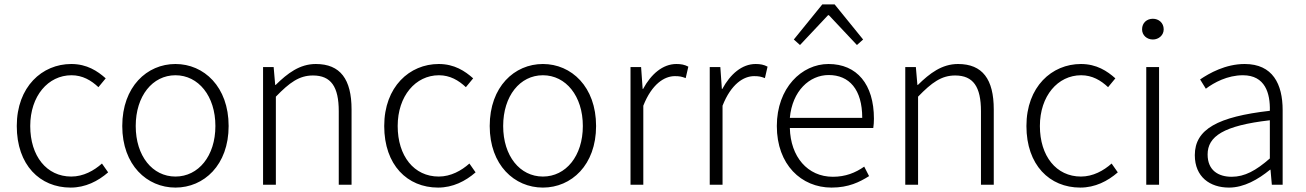

<svg xmlns="http://www.w3.org/2000/svg" viewBox="-20 -837 5918 870"><path d="M300 13C367 13 424 -16 470 -56L442 -96C406 -64 358 -37 303 -37C191 -37 117 -130 117 -266C117 -402 198 -496 304 -496C354 -496 393 -473 426 -442L459 -482C422 -515 374 -547 303 -547C171 -547 56 -444 56 -266C56 -89 161 13 300 13Z M775 13C904 13 1016 -89 1016 -266C1016 -444 904 -547 775 -547C646 -547 534 -444 534 -266C534 -89 646 13 775 13ZM775 -37C671 -37 595 -130 595 -266C595 -402 671 -496 775 -496C879 -496 956 -402 956 -266C956 -130 879 -37 775 -37Z M1172 0H1230V-399C1292 -463 1336 -495 1398 -495C1480 -495 1515 -444 1515 -333V0H1573V-341C1573 -478 1522 -547 1411 -547C1338 -547 1283 -505 1229 -452H1227L1220 -533H1172Z M1965 13C2032 13 2089 -16 2135 -56L2107 -96C2071 -64 2023 -37 1968 -37C1856 -37 1782 -130 1782 -266C1782 -402 1863 -496 1969 -496C2019 -496 2058 -473 2091 -442L2124 -482C2087 -515 2039 -547 1968 -547C1836 -547 1721 -444 1721 -266C1721 -89 1826 13 1965 13Z M2440 13C2569 13 2681 -89 2681 -266C2681 -444 2569 -547 2440 -547C2311 -547 2199 -444 2199 -266C2199 -89 2311 13 2440 13ZM2440 -37C2336 -37 2260 -130 2260 -266C2260 -402 2336 -496 2440 -496C2544 -496 2621 -402 2621 -266C2621 -130 2544 -37 2440 -37Z M2837 0H2895V-358C2934 -457 2991 -492 3038 -492C3059 -492 3069 -490 3087 -483L3099 -535C3082 -544 3066 -547 3045 -547C2983 -547 2930 -501 2894 -434H2892L2885 -533H2837Z M3196 0H3254V-358C3293 -457 3350 -492 3397 -492C3418 -492 3428 -490 3446 -483L3458 -535C3441 -544 3425 -547 3404 -547C3342 -547 3289 -501 3253 -434H3251L3244 -533H3196Z M3748 13C3825 13 3875 -12 3918 -39L3896 -82C3856 -54 3811 -36 3754 -36C3639 -36 3562 -127 3559 -257H3937C3939 -270 3940 -284 3940 -299C3940 -455 3863 -547 3734 -547C3613 -547 3500 -439 3500 -266C3500 -91 3611 13 3748 13ZM3559 -303C3570 -425 3648 -497 3735 -497C3828 -497 3887 -432 3887 -303ZM3577 -658 3605 -633 3732 -768H3736L3863 -633L3891 -658L3762 -817H3706Z M4082 0H4140V-399C4202 -463 4246 -495 4308 -495C4390 -495 4425 -444 4425 -333V0H4483V-341C4483 -478 4432 -547 4321 -547C4248 -547 4193 -505 4139 -452H4137L4130 -533H4082Z M4875 13C4942 13 4999 -16 5045 -56L5017 -96C4981 -64 4933 -37 4878 -37C4766 -37 4692 -130 4692 -266C4692 -402 4773 -496 4879 -496C4929 -496 4968 -473 5001 -442L5034 -482C4997 -515 4949 -547 4878 -547C4746 -547 4631 -444 4631 -266C4631 -89 4736 13 4875 13Z M5174 0H5232V-533H5174ZM5204 -658C5230 -658 5253 -677 5253 -704C5253 -734 5230 -752 5204 -752C5177 -752 5155 -734 5155 -704C5155 -677 5177 -658 5204 -658Z M5549 13C5617 13 5681 -24 5735 -68H5737L5743 0H5792V-338C5792 -456 5747 -547 5620 -547C5533 -547 5459 -505 5418 -477L5444 -435C5481 -463 5542 -496 5612 -496C5713 -496 5736 -414 5734 -335C5499 -308 5394 -252 5394 -134C5394 -35 5463 13 5549 13ZM5561 -36C5502 -36 5452 -64 5452 -137C5452 -219 5524 -268 5734 -292V-119C5671 -64 5620 -36 5561 -36Z"/></svg>

Font: Noto Sans JP Light
Style: Regular
Weight: 300
Designer: Ryoko NISHIZUKA (kana & ideographs); Paul D. Hunt (Latin, Greek & Cyrillic); Wenlong ZHANG (bopomofo); Sandoll Communica
Foundry: Adobe Systems Incorporated
Version: Version 1.004;PS 1.004;hotconv 1.0.82;makeotf.lib2.5.63406